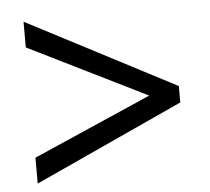

<svg xmlns="http://www.w3.org/2000/svg" viewBox="-42 -653 635 581"><g transform="rotate(-5 275.5 -362.0)"><path d="M49.8 -194.8 409.2 -352.1 49.8 -529.8V-607.9L501 -373V-323.2L49.8 -116.2Z"/></g></svg>

Font: Noto Sans Lao
Style: Regular
Weight: 400
Designer: Danh Hong
Foundry: Danh Hong
Version: Version 1.03 uh